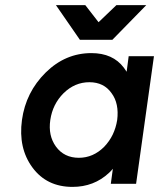

<svg xmlns="http://www.w3.org/2000/svg" viewBox="-20 -720 623 752"><path d="M199 -700 293 -564H420L553 -700H436L366 -633L314 -700ZM484 -500 476 -439Q473 -443 470.5 -447Q468 -451 465 -455Q422 -512 338 -512Q236 -512 159 -436Q81 -359 66 -250Q51 -140 107 -64Q163 12 264 12Q348 12 407 -43Q411 -47 415 -51Q419 -55 422 -59L414 0H513L583 -500ZM330 -398Q387 -398 417 -355Q432 -335 437.5 -308.5Q443 -282 439 -250Q434 -219 421.5 -193Q409 -167 388 -145Q345 -102 289 -102Q231 -102 199 -146Q168 -189 177 -250Q186 -312 229 -355Q273 -398 330 -398Z"/></svg>

Font: Unageo
Style: SemiBold-Italic
Weight: 600
Designer: Richard Sepsi
Foundry: Richard Sepsi
Version: Version 2.000